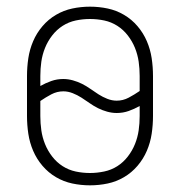

<svg xmlns="http://www.w3.org/2000/svg" viewBox="-20 -548 540 576"><path d="M250 8Q223 8 197 2.5Q171 -3 148 -16.5Q125 -30 107.5 -50.5Q90 -71 79.5 -95.5Q69 -120 65 -146.5Q61 -173 61 -200V-320Q61 -347 65 -373.5Q69 -400 79.5 -424.5Q90 -449 107.5 -469.5Q125 -490 148 -503.5Q171 -517 197 -522.5Q223 -528 250 -528Q277 -528 303 -522.5Q329 -517 352 -503.5Q375 -490 392.5 -469.5Q410 -449 420.5 -424.5Q431 -400 435 -373.5Q439 -347 439 -320V-200Q439 -173 435 -146.5Q431 -120 420.5 -95.5Q410 -71 392.5 -50.5Q375 -30 352 -16.5Q329 -3 303 2.5Q277 8 250 8ZM330 -246Q349 -246 366 -255Q383 -264 399 -275V-320Q399 -342 396 -363Q393 -384 385 -404Q377 -424 363.5 -441.5Q350 -459 332 -470.5Q314 -482 293 -486.5Q272 -491 250 -491Q228 -491 207 -486.5Q186 -482 168 -470.5Q150 -459 136.5 -441.5Q123 -424 115 -404Q107 -384 104 -363Q101 -342 101 -320V-290Q117 -299 134 -305Q151 -311 170 -311Q184 -311 198.5 -307Q213 -303 226 -296.5Q239 -290 251 -281.5Q263 -273 275.5 -265Q288 -257 302 -251.5Q316 -246 330 -246ZM250 -29Q271 -29 292.5 -33.5Q314 -38 332 -49.5Q350 -61 363.5 -78.5Q377 -96 385 -116Q393 -136 396 -157Q399 -178 399 -200V-230Q383 -221 366 -215Q349 -209 330 -209Q316 -209 301.5 -213Q287 -217 274 -223.5Q261 -230 249 -238.5Q237 -247 224.5 -255Q212 -263 198 -268.5Q184 -274 170 -274Q151 -274 134 -265Q117 -256 101 -245V-200Q101 -178 104 -157Q107 -136 115 -116Q123 -96 136.5 -78.5Q150 -61 168 -49.5Q186 -38 207 -33.5Q228 -29 250 -29Z"/></svg>

Font: Iosevka SS04 Extralight
Style: Regular
Weight: 200
Monospace: yes
Designer: Belleve Invis
Foundry: Belleve Invis
Version: Version 19.0.0; ttfautohint (v1.8.4)